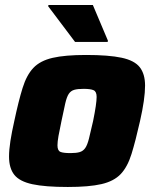

<svg xmlns="http://www.w3.org/2000/svg" viewBox="-20 -737 612 765"><path d="M250 8Q160 8 109 -3Q58 -14 37 -40.5Q16 -67 16 -113Q16 -140 21.5 -175.5Q27 -211 37 -255Q54 -335 70 -386.5Q86 -438 113 -466.5Q140 -495 189.5 -506.5Q239 -518 323 -518Q413 -518 464.5 -507Q516 -496 537 -469Q558 -442 558 -396Q558 -343 538 -255Q520 -175 504 -123.5Q488 -72 461 -43.5Q434 -15 384.5 -3.5Q335 8 250 8ZM261 -127Q284 -127 297.5 -131Q311 -135 319.5 -147Q328 -159 334.5 -185Q341 -211 351 -255Q365 -324 365 -351Q365 -372 353 -377.5Q341 -383 313 -383Q289 -383 275.5 -379Q262 -375 254 -363Q246 -351 240 -325Q234 -299 225 -255Q217 -218 213 -195Q209 -172 209 -158Q209 -137 220.5 -132Q232 -127 261 -127ZM279 -570 172 -712 173 -717H350L410 -575L409 -570Z"/></svg>

Font: Saira ExtraBold
Style: Italic
Weight: 800
Italic angle: -12°
Designer: Hector Gatti with collaboration of the Omnibus-Type team
Foundry: Omnibus-Type
Version: Version 1.100; ttfautohint (v1.8.3)